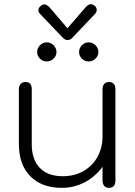

<svg xmlns="http://www.w3.org/2000/svg" viewBox="-20 -895 651 925"><path d="M71 -200V-464Q71 -481 79.5 -490.5Q88 -500 103 -500Q133 -500 133 -464V-200Q133 -126 172 -86Q211 -46 282 -46Q338 -46 381.5 -70.5Q425 -95 449.5 -139Q474 -183 474 -239V-464Q474 -481 482 -490.5Q490 -500 505 -500Q536 -500 536 -464V-26Q536 10 505 10Q490 10 482 0.5Q474 -9 474 -26V-91Q437 -42 386.5 -16Q336 10 278 10Q181 10 126 -46Q71 -102 71 -200ZM278 -718 174 -827Q165 -836 165 -846Q165 -858 178 -868Q186 -874 194 -874Q206 -874 221 -857L305 -759L390 -857Q405 -875 418 -875Q425 -875 434 -869Q446 -860 446 -847Q446 -836 437 -827L333 -718Q322 -702 305 -702Q298 -702 292.5 -705.5Q287 -709 278 -718ZM159 -644Q159 -663 172.5 -677Q186 -691 205 -691Q224 -691 238 -677Q252 -663 252 -644Q252 -626 238 -612.5Q224 -599 205 -599Q186 -599 172.5 -612.5Q159 -626 159 -644ZM361 -644Q361 -663 374.5 -677Q388 -691 407 -691Q426 -691 440 -677Q454 -663 454 -644Q454 -626 440 -612.5Q426 -599 407 -599Q388 -599 374.5 -612.5Q361 -626 361 -644Z"/></svg>

Font: Kodchasan Light
Style: Regular
Weight: 300
Version: Version 1.000; ttfautohint (v1.6)